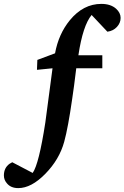

<svg xmlns="http://www.w3.org/2000/svg" viewBox="-161 -753 640 987"><path d="M459 -661Q459 -635 440 -614.5Q421 -594 391 -590L310 -676Q265 -622 242 -469H365V-402H231Q219 -302 210 -244Q189 -97 169 -24Q144 67 72 140.5Q0 214 -67 214Q-105 214 -125 190Q-141 172 -141 149Q-141 110 -112 89Q-107 86 -98 81L7 136Q39 91 72 -123Q90 -262 109 -402L29 -394L31 -445L122 -479Q140 -578 198 -649Q267 -733 360 -733Q408 -733 436 -708Q459 -687 459 -661Z"/></svg>

Font: Apparatus SIL
Style: Bold Italic
Weight: 700
Italic angle: -11°
Version: Version 1.0